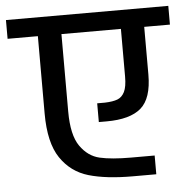

<svg xmlns="http://www.w3.org/2000/svg" viewBox="-58 -694 701 714"><g transform="rotate(-5 293.0 -337.0)"><path d="M596 -577H500V-399Q500 -310 459 -274.5Q418 -239 330 -239H301V-309H330Q360 -310 377 -316.5Q394 -323 403.5 -342Q413 -361 413 -399V-577H191V-288Q191 -200 220 -158.5Q249 -117 292.5 -107Q336 -97 409 -97H497V-27H409Q310 -27 245 -46Q180 -65 141.5 -122Q103 -179 103 -288V-577H-10V-647H596Z"/></g></svg>

Font: Biryani
Style: Regular
Weight: 400
Designer: Dan Reynolds and Mathieu Reguer
Foundry: Dan Reynolds and Mathieu Reguer
Version: Version 1.004; ttfautohint (v1.1) -l 5 -r 5 -G 72 -x 0 -D la